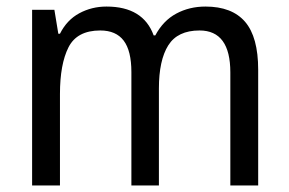

<svg xmlns="http://www.w3.org/2000/svg" viewBox="-20 -566 882 586"><path d="M607 -546Q688 -546 728 -499.5Q768 -453 768 -353V0H683V-345Q683 -473 589 -473Q522 -473 493.5 -427.5Q465 -382 465 -296V0H381V-346Q381 -411 357.5 -442Q334 -473 286 -473Q215 -473 189 -421.5Q163 -370 163 -279V0H78V-536H146L158 -463H163Q184 -505 222 -525.5Q260 -546 305 -546Q417 -546 449 -458H454Q478 -503 518 -524.5Q558 -546 607 -546Z"/></svg>

Font: Noto Sans Khmer SemiCondensed
Style: Regular
Weight: 400
Width: 4
Designer: Danh Hong and the Monotype Design Team
Foundry: Monotype Imaging Inc.
Version: Version 2.004; ttfautohint (v1.8.4.7-5d5b)